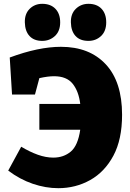

<svg xmlns="http://www.w3.org/2000/svg" viewBox="-20 -970 681 1005"><path d="M23 -77 91 -202Q136 -175 178 -160Q220 -145 259 -145Q313 -145 350.5 -176.5Q388 -208 400 -291H186V-426H400Q392 -492 360.5 -531.5Q329 -571 263 -571Q231 -571 186 -561L163 -475H43L31 -669Q182 -725 299 -725Q448 -725 533.5 -633.5Q619 -542 619 -369Q619 -240 573.5 -155Q528 -70 452 -27.5Q376 15 285 15Q219 15 151.5 -8Q84 -31 23 -77ZM443 -756Q399 -756 375.5 -781.5Q352 -807 351 -853Q350 -898 377 -924Q404 -950 443 -950Q487 -950 511.5 -924Q536 -898 536 -853Q536 -807 509 -781.5Q482 -756 443 -756ZM201 -756Q158 -756 134.5 -781.5Q111 -807 110 -853Q109 -898 135.5 -924Q162 -950 201 -950Q245 -950 270 -924Q295 -898 295 -853Q295 -807 267.5 -781.5Q240 -756 201 -756Z"/></svg>

Font: Bitter Black
Style: Regular
Weight: 900
Designer: Sol Matas, and Bitter project Authors
Foundry: Sol Matas
Version: Version 2.001